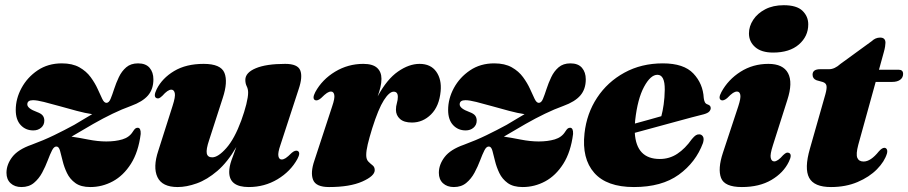

<svg xmlns="http://www.w3.org/2000/svg" viewBox="-20 -724 3576 756"><path d="M534 -196.5Q525 -125.5 495.5 -79Q466 -32.5 424.2 -10Q382.5 12.5 335.5 12.5Q298.5 12.5 276.8 -3.2Q255 -19 243.8 -42.5Q232.5 -66 226.8 -89.8Q221 -113.5 216.5 -130Q212 -146.5 203 -147Q193 -148 185 -132.2Q177 -116.5 168 -92.5Q159 -68.5 146 -44.2Q133 -20 113.5 -3.8Q94 12.5 64.5 12.5Q38 12.5 21.8 -2.5Q5.5 -17.5 5.5 -43.5Q5.5 -76 28.2 -105.8Q51 -135.5 104 -154Q151.5 -171.5 192.8 -191.5Q234 -211.5 272.5 -232.5Q293 -245 311 -255.5Q329 -266 343 -274.5Q315.5 -278.5 282 -287.5Q248.5 -296.5 214.8 -306Q181 -315.5 153.2 -322.5Q125.5 -329.5 110 -329.5Q87.5 -329.5 87.5 -313Q87.5 -297 125.5 -283Q142 -277 148.2 -269Q154.5 -261 154.5 -249Q154.5 -232 142 -221.2Q129.5 -210.5 111 -210.5Q81 -210.5 61.5 -231.5Q42 -252.5 42 -291Q42 -335.5 64.8 -377.5Q87.5 -419.5 128.2 -447Q169 -474.5 223.5 -474.5Q265 -474.5 292.5 -459Q320 -443.5 337 -420.2Q354 -397 364.5 -373.8Q375 -350.5 382.5 -334.8Q390 -319 399 -319Q409 -319 415.5 -334.8Q422 -350.5 429.5 -373.8Q437 -397 448 -420.2Q459 -443.5 477 -459Q495 -474.5 523.5 -474.5Q554 -474.5 569 -457Q584 -439.5 584 -411.5Q584 -373 562.8 -348.2Q541.5 -323.5 496 -307Q460 -294 423.2 -276.2Q386.5 -258.5 347 -236Q320.5 -220.5 298.8 -207.8Q277 -195 261.5 -186Q289.5 -182 327.5 -174.5Q365.5 -167 398.5 -167Q434.5 -167 462 -175.2Q489.5 -183.5 503 -205.5Q509 -215 513 -218Q517 -221 522.5 -221Q535 -220.5 534 -196.5Z M1151.5 -130Q1165 -124 1151 -98Q1124 -49 1072.8 -18.2Q1021.5 12.5 959.5 12.5Q882.5 12.5 882.5 -47Q882.5 -67.5 891.5 -93.2Q900.5 -119 910.5 -145Q876 -85.5 835.8 -51Q795.5 -16.5 755 -2Q714.5 12.5 679.5 12.5Q618.5 12.5 600 -26.5Q581.5 -65.5 603.5 -131L659.5 -307Q671.5 -344 668.2 -357.5Q665 -371 654.5 -371Q640.5 -371 619.5 -347Q611 -339 606.2 -337.2Q601.5 -335.5 596.5 -337.5Q582.5 -343.5 597 -373Q618.5 -416 665.5 -444.2Q712.5 -472.5 782 -472.5Q849.5 -472.5 863.8 -437Q878 -401.5 857 -338L803.5 -172.5Q791 -135.5 794.2 -120Q797.5 -104.5 815.5 -104.5Q839 -104.5 871.2 -141Q903.5 -177.5 930 -249.5Q942.5 -284 949.8 -313.2Q957 -342.5 957 -359Q957 -373.5 951.5 -384.2Q946 -395 946 -409.5Q946 -438 987 -455.2Q1028 -472.5 1103 -472.5Q1152 -472.5 1162.2 -447Q1172.5 -421.5 1156 -373L1084.5 -154Q1073.5 -122.5 1076.2 -109.2Q1079 -96 1089 -96Q1096.5 -96 1105 -101.5Q1113.5 -107 1128.5 -122Q1142 -133.5 1151.5 -130Z M1221 -329.5Q1208 -335.5 1221.5 -361.5Q1248.5 -411 1299.5 -441.8Q1350.5 -472.5 1410.5 -472.5Q1447.5 -472.5 1464.8 -456.8Q1482 -441 1482 -413.5Q1482 -397.5 1477.8 -380Q1473.5 -362.5 1467 -344.5Q1503.5 -412 1547 -442.2Q1590.5 -472.5 1632 -472.5Q1676 -472.5 1697.8 -441.8Q1719.5 -411 1715 -364.5Q1709.5 -305.5 1677.2 -273.5Q1645 -241.5 1602 -241.5Q1570.5 -241.5 1554.8 -255.8Q1539 -270 1539 -292Q1539 -305.5 1542.8 -318.2Q1546.5 -331 1546.5 -342.5Q1546.5 -363 1530 -363Q1513 -363 1491.5 -329.5Q1470 -296 1445.5 -218.5Q1434 -181 1428 -155.8Q1422 -130.5 1422 -113.5Q1422 -96.5 1430.2 -88Q1438.5 -79.5 1447 -73Q1455.5 -66.5 1455.5 -54Q1455.5 -31 1406.5 -9.2Q1357.5 12.5 1275.5 12.5Q1224 12.5 1212.8 -15.8Q1201.5 -44 1218 -92L1288 -305.5Q1299 -337.5 1296.2 -350.5Q1293.5 -363.5 1283.5 -363.5Q1276 -363.5 1267.5 -358Q1259 -352.5 1244 -337.5Q1230.5 -326 1221 -329.5Z M2236.5 -196.5Q2227.5 -125.5 2198 -79Q2168.5 -32.5 2126.8 -10Q2085 12.5 2038 12.5Q2001 12.5 1979.2 -3.2Q1957.5 -19 1946.2 -42.5Q1935 -66 1929.2 -89.8Q1923.5 -113.5 1919 -130Q1914.5 -146.5 1905.5 -147Q1895.5 -148 1887.5 -132.2Q1879.5 -116.5 1870.5 -92.5Q1861.5 -68.5 1848.5 -44.2Q1835.5 -20 1816 -3.8Q1796.5 12.5 1767 12.5Q1740.5 12.5 1724.2 -2.5Q1708 -17.5 1708 -43.5Q1708 -76 1730.8 -105.8Q1753.5 -135.5 1806.5 -154Q1854 -171.5 1895.2 -191.5Q1936.5 -211.5 1975 -232.5Q1995.5 -245 2013.5 -255.5Q2031.5 -266 2045.5 -274.5Q2018 -278.5 1984.5 -287.5Q1951 -296.5 1917.2 -306Q1883.5 -315.5 1855.8 -322.5Q1828 -329.5 1812.5 -329.5Q1790 -329.5 1790 -313Q1790 -297 1828 -283Q1844.5 -277 1850.8 -269Q1857 -261 1857 -249Q1857 -232 1844.5 -221.2Q1832 -210.5 1813.5 -210.5Q1783.5 -210.5 1764 -231.5Q1744.5 -252.5 1744.5 -291Q1744.5 -335.5 1767.2 -377.5Q1790 -419.5 1830.8 -447Q1871.5 -474.5 1926 -474.5Q1967.5 -474.5 1995 -459Q2022.5 -443.5 2039.5 -420.2Q2056.5 -397 2067 -373.8Q2077.5 -350.5 2085 -334.8Q2092.5 -319 2101.5 -319Q2111.5 -319 2118 -334.8Q2124.5 -350.5 2132 -373.8Q2139.5 -397 2150.5 -420.2Q2161.5 -443.5 2179.5 -459Q2197.5 -474.5 2226 -474.5Q2256.5 -474.5 2271.5 -457Q2286.5 -439.5 2286.5 -411.5Q2286.5 -373 2265.2 -348.2Q2244 -323.5 2198.5 -307Q2162.5 -294 2125.8 -276.2Q2089 -258.5 2049.5 -236Q2023 -220.5 2001.2 -207.8Q1979.5 -195 1964 -186Q1992 -182 2030 -174.5Q2068 -167 2101 -167Q2137 -167 2164.5 -175.2Q2192 -183.5 2205.5 -205.5Q2211.5 -215 2215.5 -218Q2219.5 -221 2225 -221Q2237.5 -220.5 2236.5 -196.5Z M2748 -161Q2720 -85 2652.8 -36.2Q2585.5 12.5 2476 12.5Q2369 12.5 2319.8 -43.5Q2270.5 -99.5 2281.5 -199Q2290 -277 2331 -339.2Q2372 -401.5 2438.8 -438Q2505.5 -474.5 2590 -474.5Q2672.5 -474.5 2710.2 -434.5Q2748 -394.5 2751 -338Q2752 -329 2755.2 -322Q2758.5 -315 2767 -312.5Q2778.5 -308.5 2778.5 -298.5Q2778.5 -291.5 2772.8 -285Q2767 -278.5 2751 -274Q2734.5 -270 2703.5 -261.8Q2672.5 -253.5 2634 -243Q2595.5 -232.5 2555 -221.5Q2514.5 -210.5 2479.5 -201Q2485.5 -98 2578 -98Q2616 -98 2647 -118.5Q2678 -139 2704 -176Q2713.5 -187.5 2720 -191.5Q2726.5 -195.5 2734 -195Q2743 -194.5 2748 -186.2Q2753 -178 2748 -161ZM2481 -250.5Q2480.5 -244 2480 -237.5Q2507 -245 2534.5 -252.5Q2562 -260 2584 -266.5Q2589.5 -286.5 2593.2 -312.8Q2597 -339 2597.5 -371Q2598 -429.5 2568.5 -429.5Q2541.5 -429.5 2516 -382.2Q2490.5 -335 2481 -250.5Z M3024 -517Q2978 -517 2953.5 -538.5Q2929 -560 2929 -592.5Q2929 -620.5 2945.8 -646Q2962.5 -671.5 2993.2 -687.5Q3024 -703.5 3066 -703.5Q3117 -703.5 3139.8 -681.5Q3162.5 -659.5 3162.5 -628Q3162.5 -581 3125.8 -549Q3089 -517 3024 -517ZM3023.5 -152.5Q3011.5 -115.5 3014.8 -102Q3018 -88.5 3028.5 -88.5Q3042.5 -88.5 3063.5 -113Q3072 -121 3076.8 -122.5Q3081.5 -124 3086.5 -122Q3100.5 -116 3086 -87Q3065 -43.5 3017.5 -15.5Q2970 12.5 2901 12.5Q2833 12.5 2819.2 -23.2Q2805.5 -59 2826.5 -122.5L2887 -305.5Q2897.5 -337.5 2895 -350.5Q2892.5 -363.5 2882 -363.5Q2874.5 -363.5 2866 -358Q2857.5 -352.5 2843 -337.5Q2829 -326 2820 -329.5Q2806.5 -335.5 2820.5 -361.5Q2847 -410.5 2895.8 -441.5Q2944.5 -472.5 3005.5 -472.5Q3063.5 -472.5 3083 -435.8Q3102.5 -399 3080 -330Z M3220 -401 3195 -408Q3179.5 -414 3179.5 -430Q3179.5 -451.5 3209.5 -451.5H3244.5Q3266.5 -451.5 3289.5 -472.5L3412.5 -562Q3427 -576 3445.5 -576Q3466.5 -576 3466.5 -555.5Q3466.5 -550 3465 -540.5Q3463.5 -531 3460 -518.5L3441 -449.5H3518Q3536 -449.5 3536 -433Q3536 -418.5 3524.5 -410Q3513 -401.5 3493.5 -401.5H3428L3359.5 -154Q3349.5 -116.5 3355.8 -102.2Q3362 -88 3380.5 -88Q3408.5 -88 3440.5 -128Q3453 -142 3462 -142Q3468.5 -142 3471.8 -136.2Q3475 -130.5 3472.5 -120Q3463 -88 3433 -57.5Q3403 -27 3356.5 -7.2Q3310 12.5 3252 12.5Q3185.5 12.5 3166 -24Q3146.5 -60.5 3169 -138.5L3230 -353Q3236.5 -376.5 3234.2 -386.8Q3232 -397 3220 -401Z"/></svg>

Font: Fraunces 72pt Black
Style: Italic
Weight: 900
Italic angle: -16°
Version: Version 1.000;[b76b70a41]